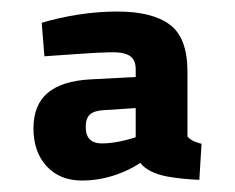

<svg xmlns="http://www.w3.org/2000/svg" viewBox="-20 -682 414 338"><path d="M330.9 -365.4Q299.9 -366.7 275.4 -371.1Q250.9 -375.5 236.1 -386.3Q221.4 -397.1 218.9 -417.7V-560.1Q218.9 -577.4 207.6 -584.2Q196.3 -590.9 171.8 -589.9Q153.2 -589.6 119.9 -587.2Q86.5 -584.9 58.2 -582.9L53.4 -641.9Q84.1 -651.1 118.6 -656.4Q153 -661.7 186.2 -661.7Q248.3 -661.7 279.1 -638.5Q310 -615.4 310 -555.9V-441.8Q314.6 -436.4 321.2 -433.4Q327.9 -430.5 334.8 -428.9ZM124.3 -364.2Q85.1 -364.2 62 -389.5Q38.9 -414.8 38.9 -455.8Q38.9 -497.4 64 -518.5Q89 -539.6 139.6 -542.3L240.6 -547.5L241.2 -493.2L162.5 -488.1Q145.5 -487.1 138.2 -480.4Q130.9 -473.6 130.9 -458.5Q130.9 -444.1 138 -436.8Q145.1 -429.5 159.1 -429.5Q178.3 -429.5 201.5 -435.4Q224.7 -441.4 241.5 -448.6L238.7 -403.8Q216.5 -385.9 186.1 -375Q155.7 -364.2 124.3 -364.2Z"/></svg>

Font: Cairo
Style: Regular
Weight: 400
Designer: Mohamed Gaber, Accademia di Belle Arti di Urbino
Foundry: Kief Type Foundry, Accademia di Belle Arti di Urbino
Version: Version 3.120